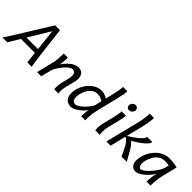

<svg xmlns="http://www.w3.org/2000/svg" viewBox="167 -1841 2927 2927"><g transform="rotate(45 1630.0 -377.5)"><path d="M527.3 0 506.8 -184.1H206.1L95.2 0H-9.8Q10.3 -28.8 34.7 -65.9Q59.1 -103 100.6 -169.9L427.7 -698.7H532.7L596.2 -169.9Q604.5 -103.5 610.6 -66.2Q616.7 -28.8 622.6 0ZM460.9 -605.5 251 -258.3H499Z M1198.7 0H1108.4Q1106.9 -7.8 1105.7 -17.3Q1104.5 -26.9 1104.5 -37.6Q1104.5 -64 1108.4 -99.1Q1110.8 -120.6 1118.7 -153.1Q1126.5 -185.5 1135.3 -220.7Q1144 -255.9 1150.6 -285.9Q1157.2 -315.9 1157.2 -332Q1157.2 -375.5 1139.9 -395.3Q1122.6 -415 1088.9 -415Q1065.4 -415 1035.2 -392.8Q1004.9 -370.6 973.4 -335Q941.9 -299.3 915 -258.5Q888.2 -217.8 872.6 -180.7L827.6 0H737.3L809.1 -290.5Q816.9 -321.3 820.8 -371.8Q824.7 -422.4 824.7 -469.2V-488.3H913.1Q913.6 -483.9 913.8 -478.5Q914.1 -473.1 914.1 -467.3Q914.1 -446.8 912.1 -420.7Q910.2 -394.5 906.5 -369.6Q902.8 -344.7 898.4 -328.1Q948.2 -400.9 1010 -449.5Q1071.8 -498 1137.7 -498Q1198.2 -498 1226.6 -462.4Q1254.9 -426.8 1254.9 -363.8Q1254.9 -343.8 1247.3 -309.3Q1239.7 -274.9 1229.5 -236.3Q1219.2 -197.8 1210.7 -165Q1202.1 -132.3 1199.7 -116.2Q1197.3 -98.1 1195.6 -81.5Q1193.8 -64.9 1193.8 -49.8Q1193.8 -36.1 1194.8 -23.7Q1195.8 -11.2 1198.7 0Z M1823.2 -766.6H1917.5Q1917.5 -731.9 1908.2 -685.1Q1898.9 -638.2 1883.3 -573.7L1805.2 -253.9Q1789.1 -188 1782.5 -134.3Q1775.9 -80.6 1775.9 -43.9Q1775.9 -30.3 1776.4 -19.3Q1776.9 -8.3 1778.3 0H1689Q1689 -34.2 1691.9 -71.5Q1694.8 -108.9 1703.6 -148.9Q1684.1 -119.1 1655 -90.3Q1626 -61.5 1593.3 -38.3Q1560.5 -15.1 1528.8 -1.5Q1497.1 12.2 1471.7 12.2Q1408.2 12.2 1370.4 -28.8Q1332.5 -69.8 1332.5 -140.6Q1332.5 -200.2 1350.8 -255.6Q1369.1 -311 1401.4 -357.7Q1433.6 -404.3 1474.1 -437Q1512.7 -467.8 1554 -482.9Q1595.2 -498 1635.3 -498Q1669.9 -498 1705.1 -485.1Q1740.2 -472.2 1764.6 -456.5L1791.5 -573.7Q1804.2 -629.4 1813.7 -677.2Q1823.2 -725.1 1823.2 -766.6ZM1718.8 -266.1 1745.1 -380.9Q1713.9 -399.9 1687 -408.7Q1660.2 -417.5 1623 -417.5Q1589.8 -417.5 1563 -405.8Q1536.1 -394 1513.2 -371.1Q1485.8 -344.2 1466.3 -306.9Q1446.8 -269.5 1436.3 -229.5Q1425.8 -189.5 1425.8 -154.3Q1425.8 -109.9 1442.9 -86.7Q1460 -63.5 1498.5 -63.5Q1519 -63.5 1550 -82.8Q1581.1 -102.1 1614 -132.8Q1647 -163.6 1675.3 -198.7Q1703.6 -233.9 1718.8 -266.1Z M2085 -633.3Q2085 -662.1 2106.4 -685.1Q2127.9 -708 2159.2 -708Q2183.1 -708 2198.2 -691.9Q2213.4 -675.8 2213.4 -653.3Q2213.4 -624.5 2190.7 -601.8Q2168 -579.1 2136.7 -579.1Q2113.8 -579.1 2099.4 -595.2Q2085 -611.3 2085 -633.3ZM2072.3 -488.3H2165Q2165 -466.8 2158.2 -429.9Q2151.4 -393.1 2140.9 -348.9Q2130.4 -304.7 2119.1 -261.7L2097.2 -174.3Q2090.8 -148.9 2087.6 -120.8Q2084.5 -92.8 2084.5 -66.4Q2084.5 -47.9 2086.2 -30.8Q2087.9 -13.7 2090.3 0H1992.7Q1989.3 -16.6 1989.3 -42.5Q1989.3 -73.7 1994.6 -112.5Q2000 -151.4 2009.8 -189.5L2028.8 -262.2Q2038.6 -299.3 2048.6 -341.1Q2058.6 -382.8 2065.4 -421.6Q2072.3 -460.4 2072.3 -488.3Z M2323.2 0H2232.9Q2247.1 -57.6 2263.4 -122.8Q2279.8 -188 2296.1 -253.2Q2312.5 -318.4 2326.7 -376.2Q2340.8 -434.1 2351.8 -477.1Q2362.8 -520 2367.7 -540.5Q2377 -577.6 2384.5 -619.4Q2392.1 -661.1 2396.7 -700Q2401.4 -738.8 2401.4 -766.6H2494.1Q2494.1 -745.1 2489.5 -708Q2484.9 -670.9 2476.6 -626.7Q2468.3 -582.5 2457.5 -539.6ZM2623 -488.3H2732.9Q2732.9 -460 2697.5 -422.1Q2662.1 -384.3 2599.1 -340.6Q2536.1 -296.9 2452.1 -251L2364.3 -263.2Q2431.6 -302.7 2488.3 -341.8Q2544.9 -380.9 2581.1 -418Q2617.2 -455.1 2623 -488.3ZM2672.4 0H2557.6Q2538.1 -44.9 2516.4 -90.6Q2494.6 -136.2 2470.9 -174.3Q2447.3 -212.4 2421.4 -235.4Q2395.5 -258.3 2367.2 -258.3L2436.5 -293Q2472.7 -293 2505.6 -261.2Q2538.6 -229.5 2568.4 -181.4Q2598.1 -133.3 2624.5 -84Q2636.2 -62 2648.2 -40.8Q2660.2 -19.5 2672.4 0Z M3183.1 0H3097.7Q3097.7 -22 3099.6 -50.8Q3101.6 -79.6 3105.5 -108.2Q3109.4 -136.7 3114.7 -157.7L3124.5 -196.3Q3104 -160.6 3073.2 -124Q3042.5 -87.4 3006.6 -56.4Q2970.7 -25.4 2934.6 -6.6Q2898.4 12.2 2867.2 12.2Q2818.8 12.2 2788.1 -22.5Q2757.3 -57.1 2757.3 -122.1Q2757.3 -139.6 2760.3 -159.4Q2763.2 -179.2 2768.1 -201.2Q2780.8 -257.8 2810.1 -310.8Q2839.4 -363.8 2882.3 -406Q2925.3 -448.2 2979.7 -473.1Q3034.2 -498 3097.2 -498Q3144.5 -498 3189.9 -491.9Q3235.4 -485.8 3270 -476.1L3214.4 -253.4Q3191.9 -163.1 3187.5 -98.1Q3183.1 -33.2 3183.1 0ZM3148.4 -351.6 3163.6 -412.6Q3152.3 -415 3132.1 -418Q3111.8 -420.9 3075.2 -420.9Q3016.6 -420.9 2973.1 -391.1Q2929.7 -361.3 2901.4 -312.5Q2873 -263.7 2858.4 -206.1Q2851.1 -176.8 2851.1 -150.9Q2851.1 -115.2 2863.8 -91.8Q2876.5 -68.4 2897.5 -68.4Q2917.5 -68.4 2946.5 -87.9Q2975.6 -107.4 3007.6 -139.6Q3039.6 -171.9 3068.8 -209.7Q3098.1 -247.6 3119.6 -284.9Q3141.1 -322.3 3148.4 -351.6Z"/></g></svg>

Font: Andika
Style: Italic
Weight: 400
Italic angle: -14°
Designer: Victor Gaultney, Annie Olsen, Julie Remington, Don Collingsworth, Eric Hays, Becca Hirsbrunner
Foundry: SIL International
Version: Version 6.101